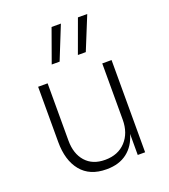

<svg xmlns="http://www.w3.org/2000/svg" viewBox="-147 -907 905 1027"><g transform="rotate(-20 306.0 -393.0)"><path d="M89 -211V-525H143V-199Q143 -124 182.5 -79.5Q222 -35 293 -35Q367 -35 410.5 -82Q454 -129 454 -205V-525H507V0H465V-120Q447 -56 401 -20.5Q355 15 285 15H282Q188 15 138.5 -45.5Q89 -106 89 -211ZM416 -801H469L392 -612H347ZM266 -801H319L243 -612H198Z"/></g></svg>

Font: Sora-SIA ExtraLight
Style: Regular
Weight: 200
Designer: Jonathan Barnbrook, Julián Moncada
Foundry: Barnbrook Fonts
Version: Version 2.000